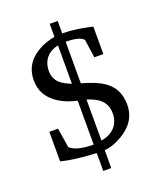

<svg xmlns="http://www.w3.org/2000/svg" viewBox="-154 -839 869 1040"><g transform="rotate(-20 281.0 -319.0)"><path d="M414 -171C414 -102 367 -62 306 -53V-290C362 -271 414 -245 414 -171ZM261 -618V-397C215 -415 167 -439 167 -504C167 -569 207 -607 261 -618ZM307 -384V-622C360 -622 394 -613 409 -596L424 -490H476V-648C425 -660 369 -671 305 -671V-743H259V-668C230 -663 200 -653 176 -641C121 -613 73 -567 73 -484C73 -455 79 -430 90 -409C122 -350 185 -316 259 -300V-47C208 -47 149 -55 125 -82L107 -194H57V-24C116 -8 188 -2 259 2V105H305V2C334 0 362 -10 386 -22C445 -51 504 -100 504 -188C504 -318 406 -354 306 -383Z"/></g></svg>

Font: Veleka
Style: Regular
Weight: 400
Designer: Stefan Peev, Context Ltd, 2016; SIL International, 1997-2014.
Foundry: Stefan Peev, Context Ltd, 2016
Version: Version 1.000